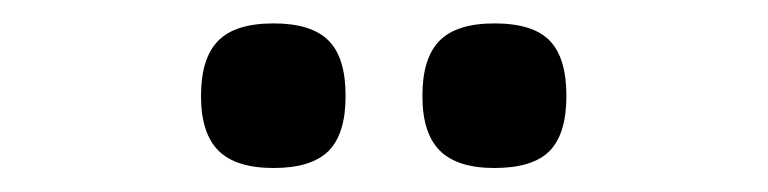

<svg xmlns="http://www.w3.org/2000/svg" viewBox="-20 -738 640 160"><path d="M147.5 -658Q147.5 -689.5 161.8 -704Q176 -718.5 208 -718.5Q239.5 -718.5 253.8 -704.2Q268 -690 268 -658Q268 -626.5 253.8 -612.2Q239.5 -598 208 -598Q176.5 -598 162 -612.5Q147.5 -627 147.5 -658ZM332 -658Q332 -689.5 346.2 -704Q360.5 -718.5 392 -718.5Q424 -718.5 438 -704.2Q452 -690 452 -658Q452 -626.5 438 -612.2Q424 -598 392 -598Q361 -598 346.5 -612.5Q332 -627 332 -658Z"/></svg>

Font: JuliaMono Medium
Style: Regular
Weight: 500
Monospace: yes
Designer: cormullion
Foundry: corm
Version: Version 0.054; ttfautohint (v1.8.4)